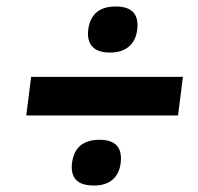

<svg xmlns="http://www.w3.org/2000/svg" viewBox="-20 -602 610 592"><path d="M252 -510Q261 -582 337 -582Q412 -582 403 -510Q399 -477 377.5 -458.5Q356 -440 320 -440Q281 -440 264.5 -458.5Q248 -477 252 -510ZM61 -246 76 -365H544L529 -246ZM202 -99Q211 -171 287 -171Q361 -171 352 -99Q348 -66 327 -48Q306 -30 270 -30Q230 -30 214 -48Q198 -66 202 -99Z"/></svg>

Font: Haskoy Bold
Style: Italic
Weight: 700
Designer: Ertekin Erdin
Foundry: Ertekin Erdin
Version: Version 2.000; ttfautohint (v1.8.4.7-5d5b)